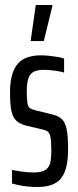

<svg xmlns="http://www.w3.org/2000/svg" viewBox="-20 -739 310 767"><path d="M129 8Q110 8 90 6Q70 4 54 0.5Q38 -3 28 -6V-60Q33 -59 42.5 -57.5Q52 -56 64.5 -54Q77 -52 90 -51Q103 -50 114 -50Q145 -50 160.5 -59.5Q176 -69 180.5 -88.5Q185 -108 185 -138Q185 -175 181.5 -191.5Q178 -208 170.5 -213.5Q163 -219 149 -222L85 -237Q58 -244 44 -258Q30 -272 25 -299Q20 -326 20 -370Q20 -412 28.5 -440.5Q37 -469 52.5 -486Q68 -503 91.5 -510.5Q115 -518 144 -518Q160 -518 177.5 -516Q195 -514 210.5 -511.5Q226 -509 236 -505V-449Q227 -452 213 -454.5Q199 -457 183.5 -458.5Q168 -460 154 -460Q131 -460 116 -453Q101 -446 94 -427.5Q87 -409 87 -376Q87 -344 89.5 -328Q92 -312 99.5 -307Q107 -302 123 -298L188 -282Q210 -277 224.5 -265.5Q239 -254 245.5 -226.5Q252 -199 252 -144Q252 -104 245.5 -75Q239 -46 224.5 -27.5Q210 -9 186 -0.5Q162 8 129 8ZM103 -575V-580L123 -719H189V-714L155 -575Z"/></svg>

Font: Saira UltraCondensed Medium
Style: Regular
Weight: 500
Width: 1
Designer: Hector Gatti with collaboration of the Omnibus-Type team
Foundry: Omnibus-Type
Version: Version 1.101